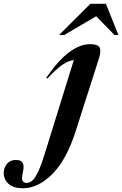

<svg xmlns="http://www.w3.org/2000/svg" viewBox="-224 -752 640 1004"><path d="M173 -70Q124.5 83.5 49.8 158Q-25 232.5 -104 232.5Q-153.5 232.5 -179 209.5Q-204.5 186.5 -204.5 152.5Q-204.5 125.5 -187.8 105Q-171 84.5 -141 84.5Q-113 84.5 -105 99.8Q-97 115 -104.5 148.5Q-112 182.5 -106 193.5Q-100 204.5 -83 204.5Q-69 204.5 -55 192.2Q-41 180 -25.2 147.2Q-9.5 114.5 10 52L162 -438Q135.5 -435 103.5 -414Q71.5 -393 24 -341.5L18 -345.5Q83 -439.5 139.2 -480.2Q195.5 -521 246 -521Q288.5 -521 297 -503Q305.5 -485 293.5 -447ZM85 -569 248.5 -732H330L395 -569H374.5L279 -667L112 -569Z"/></svg>

Font: Newsreader 72pt SemiBold
Style: Italic
Weight: 600
Italic angle: -17°
Designer: Hugues Gentile
Foundry: Production Type
Version: Version 1.003; ttfautohint (v1.8.3)